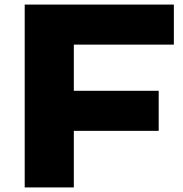

<svg xmlns="http://www.w3.org/2000/svg" viewBox="-20 -820 802 840"><path d="M88.1 0H303V-247.5H674.3V-422.8H303V-624.8H740.6V-800H88.1Z"/></svg>

Font: Calandify
Style: Semi Bold
Weight: 700
Designer: Brittany Allen
Foundry: Brittany Allen
Version: Version 1.0; ttfautohint (v1.8.4.7-5d5b)